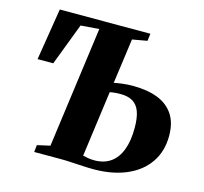

<svg xmlns="http://www.w3.org/2000/svg" viewBox="-107 -863 1049 989"><g transform="rotate(15 417.0 -368.0)"><path d="M472.5 7Q446 7 415 5.2Q384 3.5 354 1.8Q324 0 299.5 0H155.5L159.5 -37.5L228 -53L315.5 -698.5L217.5 -691L132 -466.5H48.5L93 -743H576L571 -704L492 -690L459 -450Q477.5 -454 503.2 -457.2Q529 -460.5 561 -460.5Q636 -460.5 690.8 -439.5Q745.5 -418.5 775.5 -374Q805.5 -329.5 805.5 -259.5Q805.5 -177 764.2 -117Q723 -57 648 -25Q573 7 472.5 7ZM465.5 -38.5Q516.5 -38.5 551.8 -63.2Q587 -88 605.2 -136Q623.5 -184 623.5 -253Q623.5 -306 611.8 -339Q600 -372 574.5 -387.8Q549 -403.5 507.5 -403.5Q497 -403.5 486.2 -402.8Q475.5 -402 466.5 -400.8Q457.5 -399.5 451.5 -398L404 -47Q417.5 -43.5 433.2 -41Q449 -38.5 465.5 -38.5Z"/></g></svg>

Font: Merriweather 72pt Black
Style: Italic
Weight: 900
Italic angle: -7.8°
Version: Version 2.101